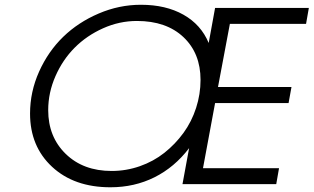

<svg xmlns="http://www.w3.org/2000/svg" viewBox="-20 -772 1315 805"><path d="M745.1 0 772.9 -150.9Q711.9 -70.8 627.9 -28.8Q543.9 13.2 442.9 13.2Q291 13.2 198.5 -72.5Q106 -158.2 106 -295.9Q106 -387.2 144 -471.9Q182.1 -556.6 245.1 -617.7Q308.1 -678.7 393.8 -715.3Q479.5 -752 570.8 -752Q675.3 -752 749 -710.4Q822.8 -668.9 855 -591.8L881.8 -738.8H1274.9L1263.2 -671.9H943.8L894 -407.2H1202.1L1189.9 -339.8H881.8L831.1 -66.9H1149.9L1138.2 0ZM182.1 -310.1Q182.1 -198.2 255.6 -126.7Q329.1 -55.2 448.2 -55.2Q509.3 -55.2 566.4 -75.2Q623.5 -95.2 669.2 -131.3Q714.8 -167.5 749.3 -214.8Q783.7 -262.2 802.2 -319.6Q820.8 -377 820.8 -437Q820.8 -548.8 749 -616.5Q677.2 -684.1 554.2 -684.1Q480.5 -684.1 411.9 -653.3Q343.3 -622.6 293 -572Q242.7 -521.5 212.4 -452.4Q182.1 -383.3 182.1 -310.1Z"/></svg>

Font: Involve
Style: Italic
Weight: 400
Italic angle: -10.5°
Designer: Stefan Peev
Foundry: Context Ltd.
Version: Version 1.001